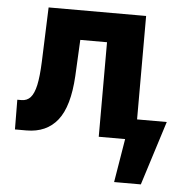

<svg xmlns="http://www.w3.org/2000/svg" viewBox="-52 -580 794 818"><g transform="rotate(5 345.5 -171.5)"><path d="M24.4 -127H42Q65.9 -127 80.8 -143.6Q95.7 -160.2 103.8 -197Q111.8 -233.9 114.3 -295.9L123 -530.3H540V-87.9H667L580.1 186.5H465.8L496.6 0H383.8V-404.3H269.5L261.7 -249Q254.4 -118.7 207.3 -59.3Q160.2 0 74.2 0H25.4Z"/></g></svg>

Font: Pretendard Std ExtraBold
Style: Regular
Weight: 800
Designer: Base glyphs from Inter by Rasmus Andersson; Hangeul glyphs from Noto Sans CJK(Source Han Sans) by Jang Soo-young and Kan
Foundry: Kil Hyung-jin
Version: Version 1.309